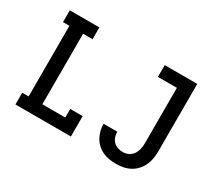

<svg xmlns="http://www.w3.org/2000/svg" viewBox="-133 -1013 1465 1298"><g transform="rotate(30 600.0 -363.5)"><path d="M84 0V-92H134V-643H84V-735H315V-643H241V-92H420V-159H517V0ZM872 8Q845 8 818.5 3.5Q792 -1 768 -12Q744 -23 724 -41.5Q704 -60 691 -83Q678 -106 671.5 -132Q665 -158 665 -185H772Q772 -165 778.5 -145.5Q785 -126 799 -111.5Q813 -97 832.5 -90.5Q852 -84 872 -84Q895 -84 916 -94Q937 -104 950 -123Q963 -142 968 -164.5Q973 -187 973 -210V-643H825V-735H1079V-210Q1079 -182 1074.5 -153.5Q1070 -125 1058 -99Q1046 -73 1026.5 -51.5Q1007 -30 982 -16.5Q957 -3 928.5 2.5Q900 8 872 8Z"/></g></svg>

Font: Iosevka Etoile Semibold
Style: Regular
Weight: 600
Designer: Belleve Invis
Foundry: Belleve Invis
Version: Version 22.1.2; ttfautohint (v1.8.4)